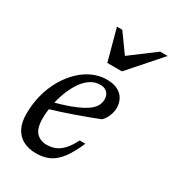

<svg xmlns="http://www.w3.org/2000/svg" viewBox="-168 -770 792 875"><g transform="rotate(30 228.0 -332.0)"><path d="M256 -407.5Q226.5 -407.5 202.2 -390.5Q178 -373.5 159.8 -344.8Q141.5 -316 129 -281.5Q116.5 -247 110.2 -211.2Q104 -175.5 104 -144.5Q104 -91.5 124.8 -69.8Q145.5 -48 180 -48Q203.5 -48 224 -56.2Q244.5 -64.5 263.5 -84.5Q282.5 -104.5 300.5 -140.5H330.5Q305.5 -82.5 280 -49.8Q254.5 -17 225 -3.5Q195.5 10 157 10Q118 10 89.2 -5Q60.5 -20 45 -50Q29.5 -80 29.5 -123.5Q29.5 -177 42 -225Q54.5 -273 77.5 -312.8Q100.5 -352.5 130.5 -381.8Q160.5 -411 196.2 -427Q232 -443 270 -443Q306 -443 329 -430.5Q352 -418 362.5 -397.5Q373 -377 373 -353.5Q373 -331.5 363.8 -309.8Q354.5 -288 340.5 -275Q310 -263 279.8 -251.8Q249.5 -240.5 218.8 -229.8Q188 -219 157.8 -209.2Q127.5 -199.5 97 -190.5L98.5 -227.5Q149.5 -241 185.8 -254.2Q222 -267.5 245.2 -280.2Q268.5 -293 281.8 -306Q295 -319 300.2 -332Q305.5 -345 305.5 -359Q305.5 -373.5 299.8 -384.2Q294 -395 283.2 -401.2Q272.5 -407.5 256 -407.5ZM455.5 -674.5 310 -509.5H233L188.5 -674.5H216.5L291 -571H278L416 -674.5Z"/></g></svg>

Font: Newsreader 17pt
Style: Italic
Weight: 400
Italic angle: -17°
Version: Version 1.003